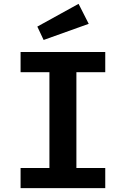

<svg xmlns="http://www.w3.org/2000/svg" viewBox="-20 -980 655 1000"><path d="M528.2 -709.2V-604.1H377.9V-105.1H528.2V0H87.2V-105.1H237.4V-604.1H87.2V-709.2ZM389.2 -960 442.1 -855.9 207.2 -771.8 174.4 -841.5Z"/></svg>

Font: Fira Code SemiBold
Style: Regular
Weight: 600
Designer: Carrois Corporate, Edenspiekermann AG, Nikita Prokopov
Foundry: Carrois Corporate, Edenspiekermann AG, Nikita Prokopov
Version: Version 6.002